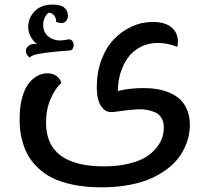

<svg xmlns="http://www.w3.org/2000/svg" viewBox="-20 -575 907 831"><path d="M109.9 -325.2Q95.2 -334.5 92.5 -349.6Q89.8 -364.7 102.5 -376Q115.2 -387.2 140.1 -384.8Q125.5 -394.5 113.8 -414.6Q102.1 -434.6 102.1 -459Q102.1 -497.1 129.9 -526.1Q157.7 -555.2 209 -555.2Q242.2 -555.2 258.1 -542.2Q273.9 -529.3 273.9 -507.8Q273.9 -491.2 264.9 -482.7Q255.9 -474.1 244.6 -475.3Q233.4 -476.6 223.1 -480Q224.1 -495.6 214.8 -507.6Q205.6 -519.5 190.9 -520Q182.1 -514.6 174.6 -500.5Q167 -486.3 167 -467.8Q167 -435.1 188.5 -417.5Q210 -399.9 240.2 -399.9Q247.6 -399.9 254.6 -400.9Q261.7 -401.9 268.1 -403.1Q274.4 -404.3 276.9 -404.8Q290.5 -404.8 295.9 -393.1Q301.3 -381.3 297.1 -369.4Q293 -357.4 284.2 -356.9Q161.1 -347.7 127.9 -336.9Q110.8 -331.5 109.9 -325.2ZM602.1 -193.8Q631.8 -193.8 658.2 -189.7Q684.6 -185.5 711.7 -174.6Q738.8 -163.6 758.1 -146.2Q777.3 -128.9 789.6 -100.1Q801.8 -71.3 801.8 -34.2Q801.8 -1.5 792.2 30.3Q782.7 62 763.7 92.5Q744.6 123 713.1 148.9Q681.6 174.8 640.4 194.3Q599.1 213.9 542 224.9Q484.9 235.8 418 235.8Q351.6 235.8 297.6 224.6Q243.7 213.4 207.5 195.6Q171.4 177.7 144.5 151.6Q117.7 125.5 102.8 99.9Q87.9 74.2 78.9 43.5Q69.8 12.7 67.4 -10.7Q64.9 -34.2 64.9 -60.1Q64.9 -111.3 75.4 -150.9Q85.9 -190.4 103.5 -212.9Q121.1 -235.4 141.6 -246.6Q162.1 -257.8 185.1 -257.8Q210.4 -257.8 226.1 -244.9Q241.7 -231.9 245.1 -215.8Q219.2 -192.9 199.2 -147.2Q179.2 -101.6 179.2 -43.9Q179.2 145 430.2 145Q489.7 145 536.6 133.5Q583.5 122.1 611.3 104.7Q639.2 87.4 657.5 64.2Q675.8 41 682.4 19.8Q689 -1.5 689 -22.9Q689 -47.4 679 -64.2Q668.9 -81.1 651.9 -88.6Q634.8 -96.2 614.5 -99.6Q594.2 -103 570.6 -101.6Q546.9 -100.1 527.3 -97.7Q507.8 -95.2 488.5 -92.5Q469.2 -89.8 460.9 -89.8Q438.5 -89.8 423.8 -107.2Q409.2 -124.5 404.1 -147.5Q398.9 -170.4 398.9 -198.2Q398.9 -261.2 418.7 -314.9Q438.5 -368.7 472.2 -404.3Q505.9 -439.9 549.8 -460Q593.8 -480 642.1 -480Q666 -480 685.3 -474.9Q704.6 -469.7 716.6 -460.9Q728.5 -452.1 736.3 -441.4Q744.1 -430.7 747.1 -418.2Q750 -405.8 750 -394.3Q750 -382.8 747.1 -372.1Q704.1 -389.2 663.1 -389.2Q621.6 -389.2 587.9 -371.6Q554.2 -354 533.2 -324.5Q512.2 -294.9 501.2 -258.1Q490.2 -221.2 490.2 -181.2Q539.6 -193.8 602.1 -193.8Z"/></svg>

Font: El Messiri SemiBold
Style: Regular
Weight: 600
Designer: Mohamed Gaber
Foundry: Kief Type Foundry
Version: Version 2.007;PS 002.007;hotconv 1.0.88;makeotf.lib2.5.64775